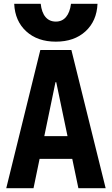

<svg xmlns="http://www.w3.org/2000/svg" viewBox="-20 -994 590 1014"><path d="M13 0 193 -730H357L538 0H394L277 -560H273L157 0ZM125 -155V-275H425V-155ZM275 -774Q178 -774 118.5 -828.5Q59 -883 55 -974H195Q200 -928 220.5 -904Q241 -880 275 -880Q308 -880 328.5 -904Q349 -928 355 -974H495Q491 -883 431.5 -828.5Q372 -774 275 -774Z"/></svg>

Font: M PLUS Code Latin SemiExpanded
Style: Bold
Weight: 700
Width: 6
Designer: Coji Morishita
Foundry: UNDERFOREST DESIGN
Version: Version 1.002; ttfautohint (v1.8.3)